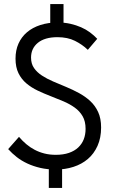

<svg xmlns="http://www.w3.org/2000/svg" viewBox="-20 -820 553 940"><path d="M226 -680H291V-800H226ZM219 100H284V-20H219ZM253 10Q299 10 339.5 -3Q380 -16 410 -41.5Q440 -67 457.5 -106Q475 -145 475 -196Q475 -240 460.5 -271.5Q446 -303 421.5 -325.5Q397 -348 366.5 -364.5Q336 -381 303.5 -394.5Q271 -408 240.5 -421Q210 -434 185.5 -450Q161 -466 146.5 -487Q132 -508 132 -538Q132 -561 140.5 -579Q149 -597 165.5 -610.5Q182 -624 206 -631Q230 -638 261 -638Q311 -638 347 -620Q383 -602 410 -576L456 -630Q440 -647 420.5 -661.5Q401 -676 377 -686.5Q353 -697 324.5 -703.5Q296 -710 263 -710Q216 -710 177.5 -697.5Q139 -685 112 -662Q85 -639 70.5 -606.5Q56 -574 56 -533Q56 -491 70.5 -461.5Q85 -432 109.5 -411.5Q134 -391 164.5 -376.5Q195 -362 227.5 -349.5Q260 -337 290.5 -324Q321 -311 345.5 -293.5Q370 -276 384.5 -251Q399 -226 399 -189Q399 -161 390 -138Q381 -115 363 -98Q345 -81 317.5 -71.5Q290 -62 253 -62Q223 -62 197.5 -68.5Q172 -75 150 -86.5Q128 -98 109 -114Q90 -130 73 -150L20 -90Q39 -69 62 -51Q85 -33 114 -19.5Q143 -6 177.5 2Q212 10 253 10Z"/></svg>

Font: Tilda Sans VF
Style: Regular
Weight: 400
Designer: ParaType Ltd
Foundry: ParaType Ltd
Version: Version 1.010